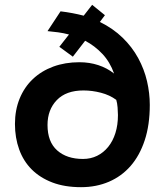

<svg xmlns="http://www.w3.org/2000/svg" viewBox="-20 -761 683 796"><path d="M394 -670Q449 -643 488.5 -604.5Q528 -566 553 -520Q578 -474 589.5 -424.5Q601 -375 601 -326Q601 -243 580 -179.5Q559 -116 521.5 -73Q484 -30 431.5 -7.5Q379 15 316 15Q248 15 197 -4.5Q146 -24 111.5 -58.5Q77 -93 59.5 -141.5Q42 -190 42 -247Q42 -305 61.5 -352.5Q81 -400 116.5 -433.5Q152 -467 201 -485Q250 -503 309 -503Q351 -503 387.5 -491Q424 -479 453 -456Q436 -504 404.5 -537.5Q373 -571 333 -592L282 -526L226 -567L266 -618Q243 -624 221 -627Q199 -630 177 -632L231 -714Q281 -708 327 -696L362 -741L415 -698ZM462 -347Q435 -367 398.5 -376.5Q362 -386 326 -386Q254 -386 215.5 -346Q177 -306 177 -243Q177 -173 217 -137.5Q257 -102 324 -102Q356 -102 382.5 -115Q409 -128 428.5 -152Q448 -176 458.5 -209.5Q469 -243 469 -284Q469 -297 467.5 -315.5Q466 -334 462 -347Z"/></svg>

Font: PT Sans Caption
Style: Bold
Weight: 700
Designer: A.Korolkova, O.Umpeleva, V.Yefimov
Foundry: ParaType Ltd
Version: Version 2.003W OFL